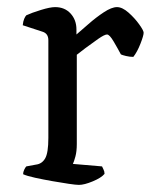

<svg xmlns="http://www.w3.org/2000/svg" viewBox="-20 -520 427 540"><path d="M202 0Q194 0 173.5 -3Q153 -6 127.5 -10.5Q102 -15 79 -20Q56 -25 45 -30Q45 -36 48 -42.5Q51 -49 54 -52L81 -57Q98 -59 107 -74.5Q116 -90 116 -132V-407Q116 -426 99 -431L44 -449Q45 -460 48 -467Q51 -474 54 -477Q69 -484 95 -492Q121 -500 135 -500Q162 -500 178.5 -482Q195 -464 195 -437V-423Q208 -434 229 -452.5Q250 -471 272 -485.5Q294 -500 309 -500Q324 -500 341.5 -484.5Q359 -469 371.5 -451.5Q384 -434 384 -428Q384 -420 375 -397Q366 -374 355 -360Q345 -360 334.5 -362.5Q324 -365 320 -367Q311 -384 299.5 -403.5Q288 -423 281 -423Q274 -423 256 -410.5Q238 -398 220 -384.5Q202 -371 196 -366V-115Q196 -94 192 -79.5Q188 -65 185 -59L267 -52Q268 -49 271 -43.5Q274 -38 274 -31Q265 -20 241 -10Q217 0 202 0Z"/></svg>

Font: Texturina Light
Style: Regular
Weight: 300
Designer: Guillermo Torres Carreño
Foundry: Omnibus-Type
Version: Version 1.002; ttfautohint (v1.8.3)